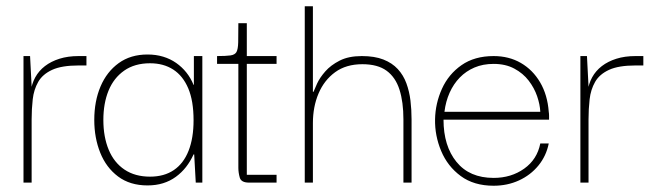

<svg xmlns="http://www.w3.org/2000/svg" viewBox="-20 -583 2084 613"><path d="M55 0V-404H76L82 -288L81 -202V0ZM81 -202 78 -289Q81 -315 92.5 -336Q104 -357 123.5 -372Q143 -387 170 -395.5Q197 -404 231 -404H256V-374H231Q177 -374 146.5 -360Q116 -346 102 -321.5Q88 -297 84.5 -266Q81 -235 81 -202Z M451 9Q395 9 357 -19.5Q319 -48 300 -95.5Q281 -143 281 -200Q281 -260 301 -307Q321 -354 359 -381.5Q397 -409 451 -409Q478 -409 501 -402Q524 -395 542.5 -382Q561 -369 575 -351.5Q589 -334 598 -312H599V-404H626V0H605L600 -90H598Q588 -68 574 -50Q560 -32 541.5 -18.5Q523 -5 500.5 2Q478 9 451 9ZM459 -19Q504 -19 535 -40Q566 -61 582 -101.5Q598 -142 598 -199Q598 -261 581 -301Q564 -341 533 -361Q502 -381 459 -381Q410 -381 376.5 -357.5Q343 -334 326.5 -293.5Q310 -253 310 -200Q310 -146 327 -105Q344 -64 377.5 -41.5Q411 -19 459 -19Z M775 0Q750 0 745.5 -16Q741 -32 741 -47V-386H768V-25H863V0ZM673 -379V-404Q701 -404 715.5 -406Q730 -408 735 -417Q740 -426 740.5 -448Q741 -470 741 -509H768V-404H863V-379Z M953 0V-563H979V-290H981Q984 -298 992.5 -316.5Q1001 -335 1018.5 -355Q1036 -375 1064.5 -389.5Q1093 -404 1135 -404Q1176 -404 1204 -393Q1232 -382 1250 -362.5Q1268 -343 1277.5 -317Q1287 -291 1290.5 -262Q1294 -233 1294 -202V0H1268V-202Q1268 -257 1255.5 -296.5Q1243 -336 1214.5 -357Q1186 -378 1137 -378Q1085 -378 1050 -352.5Q1015 -327 997 -284.5Q979 -242 979 -190V0Z M1556 10Q1493 10 1451 -21Q1409 -52 1388.5 -101Q1368 -150 1369 -202Q1370 -253 1391 -299.5Q1412 -346 1453.5 -375Q1495 -404 1556 -404Q1605 -404 1643 -382Q1681 -360 1704.5 -320Q1728 -280 1732 -226Q1733 -220 1733 -213.5Q1733 -207 1733 -201H1396Q1396 -117 1437.5 -66Q1479 -15 1556 -15Q1612 -15 1653.5 -44.5Q1695 -74 1705 -125H1732Q1724 -85 1699 -54.5Q1674 -24 1637 -7Q1600 10 1556 10ZM1399 -226H1705Q1704 -249 1695 -275.5Q1686 -302 1668 -325.5Q1650 -349 1622 -364Q1594 -379 1556 -379Q1522 -379 1495 -367.5Q1468 -356 1448 -335.5Q1428 -315 1415.5 -287Q1403 -259 1399 -226Z M1833 0V-404H1854L1860 -288L1859 -202V0ZM1859 -202 1856 -289Q1859 -315 1870.5 -336Q1882 -357 1901.5 -372Q1921 -387 1948 -395.5Q1975 -404 2009 -404H2034V-374H2009Q1955 -374 1924.5 -360Q1894 -346 1880 -321.5Q1866 -297 1862.5 -266Q1859 -235 1859 -202Z"/></svg>

Font: Darker Grotesque Light Light
Style: Regular
Weight: 300
Version: Version 1.000;gftools[0.9.28]